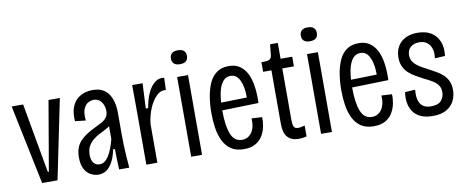

<svg xmlns="http://www.w3.org/2000/svg" viewBox="-63 -969 3036 1252"><g transform="rotate(-10 1455.0 -343.5)"><path d="M132 0 23 -526H99L181 -65H188L267 -526H342L234 0Z M504 10Q480 10 455 -2.5Q430 -15 413.5 -44.5Q397 -74 397 -123Q397 -156 406 -182Q415 -208 433 -228Q451 -248 477 -265Q503 -282 537 -298Q562 -310 582 -321Q602 -332 614 -348.5Q626 -365 626 -392Q626 -412 618 -431.5Q610 -451 595 -463.5Q580 -476 556 -476Q540 -476 521 -466.5Q502 -457 490 -430.5Q478 -404 483 -352L413 -360Q409 -409 420 -443.5Q431 -478 452 -499Q473 -520 501 -530Q529 -540 561 -540Q597 -540 622.5 -528Q648 -516 664.5 -493Q681 -470 689.5 -437.5Q698 -405 698 -363V-212Q698 -185 699.5 -146.5Q701 -108 703.5 -69.5Q706 -31 709 0H642Q640 -33 639 -68.5Q638 -104 638 -136H626Q616 -86 598 -53.5Q580 -21 557 -5.5Q534 10 504 10ZM523 -55Q540 -55 555 -65Q570 -75 582.5 -94Q595 -113 606 -141Q617 -169 626 -203V-310L656 -327Q650 -309 634 -295.5Q618 -282 596.5 -271Q575 -260 553 -248.5Q531 -237 512 -221Q493 -205 481 -182.5Q469 -160 469 -126Q469 -91 484 -73Q499 -55 523 -55Z M822 0V-335L821 -527H890L882 -361H898Q906 -412 923 -452Q940 -492 965 -515.5Q990 -539 1017 -539Q1022 -539 1026.5 -538.5Q1031 -538 1035 -537L1032 -457Q1029 -458 1025.5 -458Q1022 -458 1020 -458Q992 -458 965.5 -430Q939 -402 920 -356.5Q901 -311 895 -256V0Z M1119 0V-528H1191V0ZM1152 -607Q1127 -607 1113.5 -618.5Q1100 -630 1100 -652Q1100 -676 1113.5 -687.5Q1127 -699 1152 -699Q1179 -699 1192.5 -687.5Q1206 -676 1206 -653Q1206 -630 1192.5 -618.5Q1179 -607 1152 -607Z M1468 11Q1415 11 1382 -12Q1349 -35 1330.5 -73.5Q1312 -112 1305 -159.5Q1298 -207 1298 -257Q1298 -312 1306 -362.5Q1314 -413 1332 -453.5Q1350 -494 1382 -517Q1414 -540 1462 -540Q1505 -540 1534.5 -520Q1564 -500 1582 -464Q1600 -428 1607 -378.5Q1614 -329 1612 -269L1350 -262V-313L1563 -318L1543 -299Q1545 -354 1536 -393.5Q1527 -433 1509 -454Q1491 -475 1462 -475Q1431 -475 1410.5 -449.5Q1390 -424 1380.5 -376.5Q1371 -329 1371 -260Q1371 -162 1392.5 -106.5Q1414 -51 1466 -51Q1486 -51 1502 -59.5Q1518 -68 1529.5 -84Q1541 -100 1546.5 -123.5Q1552 -147 1550 -178L1619 -174Q1621 -147 1615 -114.5Q1609 -82 1592.5 -53.5Q1576 -25 1545.5 -7Q1515 11 1468 11Z M1831 7Q1807 7 1788.5 0Q1770 -7 1757 -21.5Q1744 -36 1738 -58Q1732 -80 1732 -111V-464H1677V-528H1698Q1723 -528 1734 -537Q1745 -546 1746 -566L1753 -633H1804V-528H1881V-464H1804V-126Q1804 -96 1810 -80Q1816 -64 1841 -64Q1847 -64 1857.5 -66Q1868 -68 1883 -72V0Q1867 4 1854 5.5Q1841 7 1831 7Z M1979 0V-528H2051V0ZM2012 -607Q1987 -607 1973.5 -618.5Q1960 -630 1960 -652Q1960 -676 1973.5 -687.5Q1987 -699 2012 -699Q2039 -699 2052.5 -687.5Q2066 -676 2066 -653Q2066 -630 2052.5 -618.5Q2039 -607 2012 -607Z M2328 11Q2275 11 2242 -12Q2209 -35 2190.5 -73.5Q2172 -112 2165 -159.5Q2158 -207 2158 -257Q2158 -312 2166 -362.5Q2174 -413 2192 -453.5Q2210 -494 2242 -517Q2274 -540 2322 -540Q2365 -540 2394.5 -520Q2424 -500 2442 -464Q2460 -428 2467 -378.5Q2474 -329 2472 -269L2210 -262V-313L2423 -318L2403 -299Q2405 -354 2396 -393.5Q2387 -433 2369 -454Q2351 -475 2322 -475Q2291 -475 2270.5 -449.5Q2250 -424 2240.5 -376.5Q2231 -329 2231 -260Q2231 -162 2252.5 -106.5Q2274 -51 2326 -51Q2346 -51 2362 -59.5Q2378 -68 2389.5 -84Q2401 -100 2406.5 -123.5Q2412 -147 2410 -178L2479 -174Q2481 -147 2475 -114.5Q2469 -82 2452.5 -53.5Q2436 -25 2405.5 -7Q2375 11 2328 11Z M2718 12Q2668 12 2635.5 -4Q2603 -20 2586 -47Q2569 -74 2564.5 -107Q2560 -140 2566 -173L2633 -177Q2629 -137 2636.5 -109Q2644 -81 2664 -66.5Q2684 -52 2718 -52Q2765 -52 2785 -75.5Q2805 -99 2805 -131Q2805 -158 2792.5 -176Q2780 -194 2757 -208.5Q2734 -223 2700 -239Q2674 -253 2649 -267Q2624 -281 2604.5 -299.5Q2585 -318 2573.5 -343Q2562 -368 2562 -402Q2562 -443 2579.5 -474Q2597 -505 2630.5 -522.5Q2664 -540 2712 -540Q2765 -540 2801 -518Q2837 -496 2853.5 -456Q2870 -416 2863 -360L2795 -356Q2801 -392 2792.5 -419Q2784 -446 2764 -461.5Q2744 -477 2712 -477Q2677 -477 2655 -458Q2633 -439 2633 -405Q2633 -378 2647 -359Q2661 -340 2684.5 -325Q2708 -310 2738 -295Q2766 -280 2791.5 -265.5Q2817 -251 2836 -232.5Q2855 -214 2865.5 -190Q2876 -166 2876 -132Q2876 -95 2860 -62Q2844 -29 2809.5 -8.5Q2775 12 2718 12Z"/></g></svg>

Font: Bricolage Grotesque Condensed Light
Style: Regular
Weight: 300
Width: 3
Designer: Mathieu Triay
Foundry: Atelier Triay
Version: Version 1.000;gftools[0.9.30]